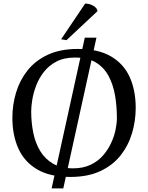

<svg xmlns="http://www.w3.org/2000/svg" viewBox="-20 -971 826 1071"><path d="M737 -369Q737 -297 716.5 -228Q696 -159 652.5 -104Q609 -49 539.5 -16.5Q470 16 372 16Q259 16 187.5 -26Q116 -68 82.5 -142.5Q49 -217 49 -314Q49 -386 69.5 -454.5Q90 -523 133.5 -578Q177 -633 246.5 -665.5Q316 -698 414 -698Q528 -698 599 -656.5Q670 -615 703.5 -541Q737 -467 737 -369ZM632 -312Q632 -377 622 -437Q612 -497 586.5 -545.5Q561 -594 515.5 -622Q470 -650 398 -650Q337 -650 294.5 -627.5Q252 -605 224.5 -569.5Q197 -534 181.5 -493Q166 -452 160 -414Q154 -376 154 -350Q154 -288 165.5 -231Q177 -174 204 -129Q231 -84 276 -58Q321 -32 388 -32Q443 -32 484.5 -51.5Q526 -71 554 -103Q582 -135 599.5 -172.5Q617 -210 624.5 -246.5Q632 -283 632 -312ZM268 80 453 -761H518L333 80ZM524 -909 351 -747 321 -752 455 -951Q480 -951 501 -938.5Q522 -926 524 -909Z"/></svg>

Font: Average
Style: Regular
Weight: 400
Designer: Eduardo Tunni
Foundry: Eduardo Rodriguez Tunni
Version: Version 1.003; ttfautohint (v1.8.4.7-5d5b)